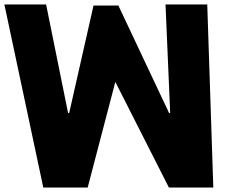

<svg xmlns="http://www.w3.org/2000/svg" viewBox="-56 -845 1120 865"><path d="M151.7 -825H-36.3L139 0H339L463.6 -476L705 0H905L877.7 -825H689.7L710.7 -336H705.7L477.3 -820H365.3L255.7 -336H250.7Z"/></svg>

Font: Hussar
Style: BdOpOblOne
Weight: 700
Foundry: Cannot Into Space Fonts
Version: Version 2.00